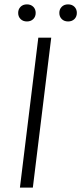

<svg xmlns="http://www.w3.org/2000/svg" viewBox="-20 -857 371 877"><path d="M214 -685 130 0H71L155 -685ZM63 -798Q63 -815 74 -826Q85 -837 103 -837Q121 -837 132 -826Q143 -815 143 -798Q143 -781 132 -770Q121 -759 103 -759Q85 -759 74 -770Q63 -781 63 -798ZM251 -798Q251 -815 262 -826Q273 -837 291 -837Q309 -837 320 -826Q331 -815 331 -798Q331 -781 320 -770Q309 -759 291 -759Q273 -759 262 -770Q251 -781 251 -798Z"/></svg>

Font: Glekhifnjqigglhiwekvrgaqftz
Style: Regular
Weight: 300
Italic angle: -8°
Designer: Carrois Corporate & Edenspiekermann
Foundry: Carrois Corporate GbR & Edenspiekermann AG
Version: Version 2.001